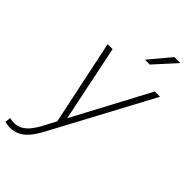

<svg xmlns="http://www.w3.org/2000/svg" viewBox="-332 -825 1112 1112"><g transform="rotate(45 224.0 -268.5)"><path d="M192.9 -52.7 445.8 -527.8H488.8L159.7 86.9Q147 110.8 131.8 133.5Q116.7 156.2 97.9 174.3Q79.1 192.4 55.2 202.9Q31.2 213.4 1 213.9Q-9.3 213.9 -19.8 212.2Q-30.3 210.4 -41 208L-37.6 173.3Q-29.8 174.8 -22 176Q-14.2 177.2 -6.3 177.2Q26.4 178.2 50.5 163.6Q74.7 148.9 92.8 125.7Q110.8 102.5 125 76.2ZM99.6 -528.8 199.2 -47.4 203.1 -7.3 172.4 10.7 59.1 -528.8ZM275.4 -618.2 385.7 -749.5 434.1 -749 314.9 -617.7Z"/></g></svg>

Font: Roboto ExtraLight
Style: Italic
Weight: 250
Designer: Christian Robertson
Foundry: Google
Version: Version 3.009; 2024